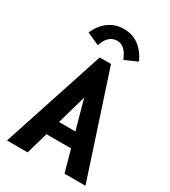

<svg xmlns="http://www.w3.org/2000/svg" viewBox="-199 -917 898 1015"><g transform="rotate(30 250.0 -410.0)"><path d="M370 -133H121L137 -222H351ZM251 -400 137 0H11L216 -625H285L490 0H362ZM175 -676 99 -710Q123 -764 162.5 -792Q202 -820 253 -820Q304 -820 343 -792Q382 -764 407 -710L331 -676Q316 -712 297.5 -730Q279 -748 253 -748Q236 -748 221 -740.5Q206 -733 194.5 -717Q183 -701 175 -676Z"/></g></svg>

Font: Inconsolata ExtraBold
Style: Regular
Weight: 800
Designer: Raph Levien, Cyreal, Brenton Simpson
Foundry: Raph Levien, Cyreal, Google
Version: Version 3.001